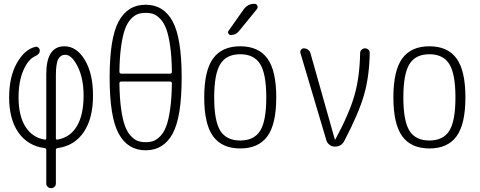

<svg xmlns="http://www.w3.org/2000/svg" viewBox="-20 -775 2540 1015"><path d="M275.4 -375V-43.9Q275.4 -35.2 284.2 -37.1Q351.6 -48.8 386.7 -108.4Q421.9 -168 421.9 -269.5Q421.9 -361.3 390.6 -423.3Q359.4 -485.4 325.2 -485.4Q300.8 -485.4 288.1 -462.9Q275.4 -440.4 275.4 -375ZM215.8 7.8Q127 -3.9 77.6 -74.2Q28.3 -144.5 28.3 -259.8Q28.3 -368.2 68.8 -440.9Q109.4 -513.7 167 -527.3Q175.8 -529.3 183.1 -522.9Q190.4 -516.6 190.4 -506.8Q190.4 -489.3 167 -478.5Q129.9 -462.9 104 -404.3Q78.1 -345.7 78.1 -259.8Q78.1 -163.1 114.3 -105.5Q150.4 -47.9 215.8 -37.1Q224.6 -35.2 224.6 -43.9V-382.8Q224.6 -530.3 320.3 -530.3Q384.8 -530.3 428.2 -458.5Q471.7 -386.7 471.7 -269.5Q471.7 -148.4 422.4 -76.2Q373 -3.9 284.2 7.8Q275.4 9.8 275.4 16.6V195.3Q275.4 206.1 267.6 212.9Q259.8 219.7 250 219.7Q240.2 219.7 232.4 212.9Q224.6 206.1 224.6 195.3V16.6Q224.6 9.8 215.8 7.8Z M620.1 -343.8Q611.3 -343.8 611.3 -334Q612.3 -257.8 620.1 -201.2Q627.9 -144.5 640.1 -110.8Q652.3 -77.1 670.9 -57.1Q689.5 -37.1 707.5 -30.3Q725.6 -23.4 750 -23.4Q774.4 -23.4 792.5 -30.3Q810.5 -37.1 829.1 -57.1Q847.7 -77.1 859.9 -110.8Q872.1 -144.5 879.9 -201.2Q887.7 -257.8 888.7 -334Q888.7 -343.8 879.9 -343.8ZM611.3 -396.5Q611.3 -386.7 620.1 -385.7H879.9Q888.7 -385.7 888.7 -396.5Q887.7 -472.7 879.9 -528.8Q872.1 -585 859.9 -619.1Q847.7 -653.3 829.1 -673.3Q810.5 -693.4 792.5 -700.2Q774.4 -707 750 -707Q725.6 -707 707.5 -700.2Q689.5 -693.4 670.9 -673.3Q652.3 -653.3 640.1 -619.1Q627.9 -585 620.1 -528.3Q612.3 -471.7 611.3 -396.5ZM892.6 -68.4Q844.7 19.5 750 19.5Q655.3 19.5 607.4 -68.4Q559.6 -156.2 559.6 -365.2Q559.6 -574.2 607.4 -662.1Q655.3 -750 750 -750Q844.7 -750 892.6 -662.1Q940.4 -574.2 940.4 -365.2Q940.4 -156.2 892.6 -68.4Z M1355.5 -436Q1323.2 -488.3 1250 -488.3Q1176.8 -488.3 1144.5 -436Q1112.3 -383.8 1112.3 -259.8Q1112.3 -135.7 1144.5 -84Q1176.8 -32.2 1250 -32.2Q1323.2 -32.2 1355.5 -84Q1387.7 -135.7 1387.7 -259.8Q1387.7 -383.8 1355.5 -436ZM1393.6 -54.7Q1346.7 9.8 1250 9.8Q1153.3 9.8 1106.4 -54.7Q1059.6 -119.1 1059.6 -260.3Q1059.6 -401.4 1106.4 -465.8Q1153.3 -530.3 1250 -530.3Q1346.7 -530.3 1393.6 -465.8Q1440.4 -401.4 1440.4 -260.3Q1440.4 -119.1 1393.6 -54.7ZM1267.6 -724.6Q1289.1 -754.9 1325.2 -754.9Q1335.9 -754.9 1340.3 -745.1Q1344.7 -735.4 1337.9 -726.6L1243.2 -610.4Q1228.5 -590.8 1200.2 -589.8Q1192.4 -589.8 1187.5 -597.7Q1182.6 -605.5 1188.5 -612.3Z M1705.1 -34.2 1568.4 -494.1Q1565.4 -503.9 1571.3 -511.7Q1577.1 -519.5 1586.9 -519.5Q1598.6 -519.5 1608.4 -512.2Q1618.2 -504.9 1621.1 -494.1L1750 -38.1Q1750 -37.1 1751 -37.1Q1752.9 -37.1 1752.9 -38.1Q1826.2 -173.8 1854 -271.5Q1881.8 -369.1 1883.8 -495.1Q1883.8 -504.9 1891.6 -512.2Q1899.4 -519.5 1909.7 -519.5Q1919.9 -519.5 1927.2 -512.7Q1934.6 -505.9 1934.6 -495.1Q1932.6 -371.1 1904.3 -272.9Q1876 -174.8 1800.8 -31.2Q1785.2 0 1750 0Q1734.4 0 1721.7 -9.8Q1709 -19.5 1705.1 -34.2Z M2355.5 -436Q2323.2 -488.3 2250 -488.3Q2176.8 -488.3 2144.5 -436Q2112.3 -383.8 2112.3 -259.8Q2112.3 -135.7 2144.5 -84Q2176.8 -32.2 2250 -32.2Q2323.2 -32.2 2355.5 -84Q2387.7 -135.7 2387.7 -259.8Q2387.7 -383.8 2355.5 -436ZM2393.6 -54.7Q2346.7 9.8 2250 9.8Q2153.3 9.8 2106.4 -54.7Q2059.6 -119.1 2059.6 -260.3Q2059.6 -401.4 2106.4 -465.8Q2153.3 -530.3 2250 -530.3Q2346.7 -530.3 2393.6 -465.8Q2440.4 -401.4 2440.4 -260.3Q2440.4 -119.1 2393.6 -54.7Z"/></svg>

Font: Rounded Mgen+ 1mn light
Style: Regular
Weight: 200
Designer: [Source Han Sans]
Ryoko NISHIZUKA  (kana & ideographs); Paul D. Hunt (Latin, Greek & Cyrillic); Wenlong ZHANG  (bopomofo
Version: Version 1.059.20150602